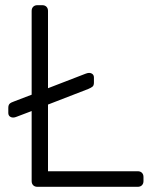

<svg xmlns="http://www.w3.org/2000/svg" viewBox="-20 -720 596 740"><path d="M124 0Q114 0 108 -6Q102 -12 102 -22V-292L44 -270Q37 -267 31 -267Q23 -267 17.5 -271.5Q12 -276 12 -285V-304Q12 -315 17 -320Q22 -325 34 -329L102 -355V-678Q102 -688 108 -694Q114 -700 124 -700H143Q153 -700 159 -694Q165 -688 165 -678V-380L310 -436Q318 -439 323 -439Q331 -439 336.5 -434.5Q342 -430 342 -421V-402Q342 -391 337 -386.5Q332 -382 320 -377L165 -317V-60H511Q521 -60 527 -54Q533 -48 533 -38V-22Q533 -12 527 -6Q521 0 511 0Z"/></svg>

Font: Rubik Light
Style: Regular
Weight: 300
Designer: Hubert and Fischer
Foundry: Hubert and Fischer
Version: Version 2.300;gftools[0.9.30]